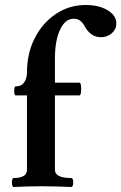

<svg xmlns="http://www.w3.org/2000/svg" viewBox="-20 -746 486 769"><path d="M35 3Q30 2 28.5 -6.5Q27 -15 28.5 -24Q30 -33 35 -33Q88 -33 88 -66V-364H43Q39 -364 37.5 -373Q36 -382 37.5 -391Q39 -400 43 -400Q66 -400 77 -416.5Q88 -433 88 -455Q88 -532 119 -593Q150 -654 203.5 -690Q257 -726 324 -726Q376 -726 411 -705Q446 -684 446 -652Q446 -629 428 -613Q410 -597 384 -597Q343 -597 319 -641Q304 -671 275 -671Q241 -671 220.5 -627Q200 -583 200 -512V-415H298Q303 -415 304.5 -402.5Q306 -390 304.5 -377Q303 -364 298 -364H200V-66Q200 -33 265 -33Q271 -33 272.5 -24Q274 -15 272.5 -6.5Q271 2 265 3Q208 0 150 0Q92 0 35 3Z"/></svg>

Font: Junicode
Style: Bold
Weight: 700
Designer: Peter S. Baker
Version: Version 2.100; ttfautohint (v1.8.4)